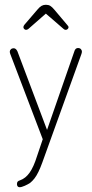

<svg xmlns="http://www.w3.org/2000/svg" viewBox="-20 -583 386 804"><path d="M159 0 135 71Q121 116 104 140Q87 164 64 172Q57 174 54 177.5Q51 181 51 188Q51 194 54 197.5Q57 201 62 201Q70 201 83.5 195Q97 189 106 183Q116 175 124.5 164Q133 153 141 136.5Q149 120 157 98L321 -357Q323 -363 323 -367Q323 -373 318.5 -377.5Q314 -382 307 -382Q295 -382 291 -367L177 -39L53 -368Q47 -381 37 -381Q30 -381 25.5 -376.5Q21 -372 21 -367Q21 -365 21.5 -362Q22 -359 23 -357ZM172 -526 246 -462Q250 -458 255 -458Q260 -458 263.5 -461.5Q267 -465 267 -469Q267 -471 265.5 -473.5Q264 -476 262 -478L208 -542Q198 -554 190.5 -558.5Q183 -563 172 -563Q162 -563 154 -558.5Q146 -554 136 -542L82 -479Q78 -474 78 -469Q78 -465 81.5 -461.5Q85 -458 89 -458Q94 -458 99 -462Z"/></svg>

Font: Beiruti ExtraLight
Style: Regular
Weight: 250
Designer: Arlette Boutros
Foundry: Boutros
Version: Version 1.41